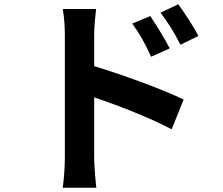

<svg xmlns="http://www.w3.org/2000/svg" viewBox="-20 -819 1040 897"><path d="M682 -744 598 -709C635 -657 657 -617 686 -554L773 -593C750 -638 710 -702 682 -744ZM813 -799 730 -760C767 -710 791 -673 823 -610L907 -651C884 -696 842 -759 813 -799ZM283 -81C283 -42 279 19 273 58H430C425 17 420 -53 420 -81V-364C528 -328 678 -270 782 -215L838 -354C746 -399 553 -470 420 -510V-656C420 -698 425 -742 429 -777H273C280 -741 283 -692 283 -656C283 -572 283 -158 283 -81Z"/></svg>

Font: Noto Sans JP
Style: Bold
Weight: 700
Designer: Ryoko NISHIZUKA 西塚涼子 (kana, bopomofo & ideographs); Paul D. Hunt (Latin, Greek & Cyrillic); Sandoll Communications 산돌커뮤니
Foundry: Adobe
Version: Version 2.004;hotconv 1.0.118;makeotfexe 2.5.65603